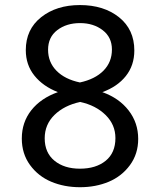

<svg xmlns="http://www.w3.org/2000/svg" viewBox="-20 -744 642 774"><path d="M302.2 -411.6Q363.3 -424.8 397.2 -459.2Q431.2 -493.7 431.2 -544.4Q431.2 -593.8 394 -622.3Q356.9 -650.9 302.7 -650.9Q248 -650.9 210.9 -622.6Q173.8 -594.2 173.8 -543.5Q173.8 -493.2 207.8 -458.7Q241.7 -424.3 302.2 -411.6ZM302.2 -64Q366.7 -64 406 -95.9Q445.3 -127.9 445.3 -187.5Q445.3 -241.2 405.8 -280.3Q366.2 -319.3 303.2 -333Q239.3 -319.3 199.7 -280.8Q160.2 -242.2 160.2 -186.5Q160.2 -128.4 199.5 -96.2Q238.8 -64 302.2 -64ZM302.7 10.7Q238.8 10.7 186.3 -11.5Q133.8 -33.7 100.8 -79.1Q67.9 -124.5 67.9 -185.5Q67.9 -251 106.2 -299.6Q144.5 -348.1 213.4 -372.6Q153.3 -396 118.7 -439.2Q84 -482.4 84 -542Q84 -625.5 145.8 -674.6Q207.5 -723.6 302.2 -723.6Q398.4 -723.6 460 -674.3Q521.5 -625 521.5 -540.5Q521.5 -480.5 487.3 -437.5Q453.1 -394.5 392.6 -372.6Q460 -348.6 498.5 -298.8Q537.1 -249 537.1 -184.1Q537.1 -123.5 503.9 -78.4Q470.7 -33.2 418.2 -11.2Q365.7 10.7 302.7 10.7Z"/></svg>

Font: Muli
Style: Regular
Weight: 400
Designer: Vernon Adams
Foundry: newtypography
Version: Version 2; ttfautohint (v1.00rc1.6-4cba) -l 8 -r 50 -G 200 -